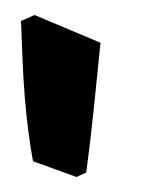

<svg xmlns="http://www.w3.org/2000/svg" viewBox="-20 -709 206 256"><path d="M82 -473 24 -494Q21 -510 18 -532.5Q15 -555 13 -580Q11 -605 10 -631Q9 -657 8 -681L26 -689L114 -652Q110 -611 105 -563.5Q100 -516 95 -479Z"/></svg>

Font: Jaini
Style: Regular
Weight: 400
Designer: Girish Dalvi, Maithili Shingre
Foundry: Ek Type
Version: Version 1.001;PS 1.000;hotconv 16.6.51;makeotf.lib2.5.65220